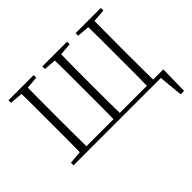

<svg xmlns="http://www.w3.org/2000/svg" viewBox="-189 -1015 1509 1509"><g transform="rotate(-45 565.0 -261.0)"><path d="M162 0Q164 -83 164 -167Q164 -251 164 -341V-387Q164 -473 164 -557Q164 -641 162 -723H233Q232 -641 231.5 -557.5Q231 -474 231 -387V-341Q231 -251 231.5 -167Q232 -83 233 0ZM533 0Q535 -83 535 -167Q535 -251 535 -341V-387Q535 -473 535 -557Q535 -641 533 -723H604Q602 -641 601.5 -557Q601 -473 601 -387V-341Q601 -251 601.5 -167Q602 -83 604 0ZM904 0Q906 -83 906 -167Q906 -251 906 -341V-387Q906 -473 906 -557Q906 -641 904 -723H974Q973 -641 972.5 -557Q972 -473 972 -387V-341Q972 -251 972.5 -167Q973 -83 974 0ZM197 0V-34H1087L1083 201H1045L1023 -27L1059 0ZM55 -694V-723H335V-694L206 -684H188ZM431 -694V-723H706V-694L578 -684H560ZM801 -694V-723H1081V-694L948 -684H930ZM55 0V-29L188 -40H198V0Z"/></g></svg>

Font: Noto Serif TC
Style: Regular
Weight: 200
Designer: Ryoko NISHIZUKA 西塚涼子 (kana & ideographs); Frank Grießhammer (Latin, Greek & Cyrillic); Wenlong ZHANG 张文龙 (bopomofo); San
Foundry: Adobe
Version: Version 2.001;hotconv 1.1.0;makeotfexe 2.6.0